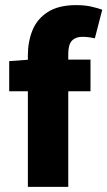

<svg xmlns="http://www.w3.org/2000/svg" viewBox="-20 -731 420 751"><path d="M89 0V-515Q89 -568 107 -612.5Q125 -657 167 -684Q209 -711 278 -711Q312 -711 338 -705Q364 -699 380 -693L351 -581Q326 -587 302 -587Q276 -587 261.5 -572Q247 -557 247 -520V0ZM16 -374V-492L100 -498H334V-374Z"/></svg>

Font: Mada ExtraBold
Style: Regular
Weight: 800
Designer: Khaled Hosny
Version: Version 1.5